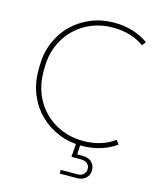

<svg xmlns="http://www.w3.org/2000/svg" viewBox="-132 -807 907 1100"><g transform="rotate(15 321.5 -257.0)"><path d="M408 15Q335 15 271.5 -11Q208 -37 160 -84Q112 -131 85 -196Q58 -261 58 -339V-361Q58 -439 85 -504Q112 -569 160 -616Q208 -663 271.5 -689Q335 -715 408 -715Q467 -715 519 -699Q571 -683 611 -654L594 -631Q517 -686 408 -686Q341 -686 283 -662.5Q225 -639 181 -595.5Q137 -552 112.5 -492.5Q88 -433 88 -361V-339Q88 -267 112.5 -207.5Q137 -148 181 -104.5Q225 -61 283 -37.5Q341 -14 408 -14Q518 -14 594 -70L612 -47Q572 -17 519.5 -1Q467 15 408 15ZM426 201H329V179H426Q451 179 464 166Q477 153 477 134Q477 116 464 103.5Q451 91 426 91H369L376 -4H401L397 79L386 69H428Q464 69 483.5 87.5Q503 106 503 134Q503 164 483 182.5Q463 201 426 201Z"/></g></svg>

Font: SUSE Thin
Style: Regular
Weight: 250
Designer: Rene Bieder
Foundry: SUSE
Version: Version 1.000